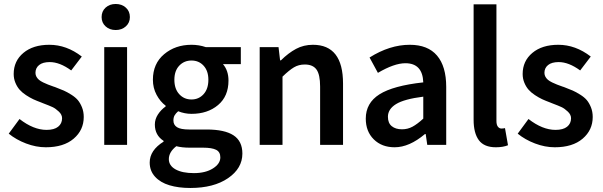

<svg xmlns="http://www.w3.org/2000/svg" viewBox="-20 -728 3029 965"><path d="M210 12.2Q161.1 12.2 111.1 -6.8Q61 -25.9 23.9 -56.2L78.1 -129.9Q148.4 -75.2 213.9 -75.2Q252.4 -75.2 272.2 -91.1Q292 -106.9 292 -133.8Q292 -151.9 275.6 -167.2Q259.3 -182.6 244.6 -189.5Q230 -196.3 195.3 -209.5Q189.9 -211.9 187 -212.9Q164.6 -221.2 147.2 -229.2Q129.9 -237.3 110.6 -250Q91.3 -262.7 78.6 -277.1Q65.9 -291.5 57.4 -312Q48.8 -332.5 48.8 -356Q48.8 -421.4 97.7 -462.2Q146.5 -502.9 228 -502.9Q314.5 -502.9 391.1 -443.8L337.9 -374Q280.3 -416 230 -416Q194.8 -416 176.5 -401.1Q158.2 -386.2 158.2 -361.8Q158.2 -351.1 163.3 -342Q168.5 -333 176 -326.7Q183.6 -320.3 197 -313.7Q210.4 -307.1 221.4 -303Q232.4 -298.8 250 -292.5Q252 -292 252.7 -291.7Q253.4 -291.5 254.9 -291Q256.3 -290.5 257.6 -290Q258.8 -289.6 259.8 -289.1Q284.7 -279.8 300.8 -272.7Q316.9 -265.6 337.9 -252.4Q358.9 -239.3 371.1 -224.9Q383.3 -210.4 392.1 -188.5Q400.9 -166.5 400.9 -140.1Q400.9 -74.2 350.3 -31Q299.8 12.2 210 12.2Z M503.9 0V-491.2H618.7V0ZM490.7 -642.1Q490.7 -671.4 510.7 -689.7Q530.8 -708 561.5 -708Q592.3 -708 612.5 -689.7Q632.8 -671.4 632.8 -642.1Q632.8 -613.8 612.5 -595.5Q592.3 -577.1 561.5 -577.1Q530.8 -577.1 510.7 -595.5Q490.7 -613.8 490.7 -642.1Z M936.5 216.8Q877 216.8 831.5 203.1Q786.1 189.5 759.3 160.2Q732.4 130.9 732.4 88.9Q732.4 27.3 802.2 -16.1V-20Q758.3 -48.3 758.3 -102.1Q758.3 -128.9 773.7 -152.6Q789.1 -176.3 812.5 -192.9V-196.8Q785.2 -217.3 766.8 -251.7Q748.5 -286.1 748.5 -327.1Q748.5 -408.2 804.9 -455.6Q861.3 -502.9 942.4 -502.9Q980 -502.9 1014.2 -491.2H1190.4V-405.8H1100.6Q1128.4 -373 1128.4 -323.2Q1128.4 -244.1 1075.9 -200Q1023.4 -155.8 942.4 -155.8Q908.2 -155.8 875.5 -168.9Q863.3 -158.2 857.4 -147.9Q851.6 -137.7 851.6 -122.1Q851.6 -100.1 869.9 -88.6Q888.2 -77.1 931.2 -77.1H1018.6Q1108.9 -77.1 1153.6 -47.9Q1198.2 -18.6 1198.2 43.9Q1198.2 118.2 1126.2 167.5Q1054.2 216.8 936.5 216.8ZM942.4 -228Q979 -228 1003.2 -254.6Q1027.3 -281.2 1027.3 -327.1Q1027.3 -371.6 1003.4 -397.7Q979.5 -423.8 942.4 -423.8Q905.3 -423.8 880.9 -397.9Q856.4 -372.1 856.4 -327.1Q856.4 -281.2 880.9 -254.6Q905.3 -228 942.4 -228ZM954.6 142.1Q1012.7 142.1 1050 118.7Q1087.4 95.2 1087.4 63Q1087.4 35.6 1066.2 24.9Q1044.9 14.2 1000.5 14.2H933.6Q894.5 14.2 866.2 6.8Q828.6 36.1 828.6 71.8Q828.6 104.5 862.3 123.3Q896 142.1 954.6 142.1Z M1285.2 0V-491.2H1379.9L1387.7 -424.8H1392.1Q1429.7 -461.9 1468 -482.4Q1506.3 -502.9 1552.7 -502.9Q1704.1 -502.9 1704.1 -308.1V0H1588.9V-293Q1588.9 -353 1570.8 -378.4Q1552.7 -403.8 1511.7 -403.8Q1481.4 -403.8 1457.5 -389.6Q1433.6 -375.5 1399.9 -342.8V0Z M1963.4 12.2Q1898.9 12.2 1858.6 -27.6Q1818.4 -67.4 1818.4 -131.8Q1818.4 -210.4 1887.2 -253.9Q1956.1 -297.4 2107.4 -314Q2104 -410.2 2017.6 -410.2Q1961.4 -410.2 1879.4 -361.8L1837.4 -439Q1939 -502.9 2039.6 -502.9Q2130.4 -502.9 2176.5 -448.7Q2222.7 -394.5 2222.7 -291V0H2127.4L2119.6 -54.2H2115.7Q2037.1 12.2 1963.4 12.2ZM2000.5 -78.1Q2028.8 -78.1 2053 -91.1Q2077.1 -104 2107.4 -131.8V-242.2Q2011.2 -230 1970.5 -204.8Q1929.7 -179.7 1929.7 -141.1Q1929.7 -109.4 1949 -93.8Q1968.3 -78.1 2000.5 -78.1Z M2472.2 12.2Q2413.1 12.2 2386.7 -23.4Q2360.4 -59.1 2360.4 -126V-706.1H2475.1V-120.1Q2475.1 -100.6 2482.4 -91.3Q2489.7 -82 2500 -82Q2509.3 -82 2518.1 -84L2533.2 2Q2508.3 12.2 2472.2 12.2Z M2768.1 12.2Q2719.2 12.2 2669.2 -6.8Q2619.1 -25.9 2582 -56.2L2636.2 -129.9Q2706.5 -75.2 2772 -75.2Q2810.5 -75.2 2830.3 -91.1Q2850.1 -106.9 2850.1 -133.8Q2850.1 -151.9 2833.7 -167.2Q2817.4 -182.6 2802.7 -189.5Q2788.1 -196.3 2753.4 -209.5Q2748 -211.9 2745.1 -212.9Q2722.7 -221.2 2705.3 -229.2Q2688 -237.3 2668.7 -250Q2649.4 -262.7 2636.7 -277.1Q2624 -291.5 2615.5 -312Q2606.9 -332.5 2606.9 -356Q2606.9 -421.4 2655.8 -462.2Q2704.6 -502.9 2786.1 -502.9Q2872.6 -502.9 2949.2 -443.8L2896 -374Q2838.4 -416 2788.1 -416Q2752.9 -416 2734.6 -401.1Q2716.3 -386.2 2716.3 -361.8Q2716.3 -351.1 2721.4 -342Q2726.6 -333 2734.1 -326.7Q2741.7 -320.3 2755.1 -313.7Q2768.6 -307.1 2779.5 -303Q2790.5 -298.8 2808.1 -292.5Q2810.1 -292 2810.8 -291.7Q2811.5 -291.5 2813 -291Q2814.5 -290.5 2815.7 -290Q2816.9 -289.6 2817.9 -289.1Q2842.8 -279.8 2858.9 -272.7Q2875 -265.6 2896 -252.4Q2917 -239.3 2929.2 -224.9Q2941.4 -210.4 2950.2 -188.5Q2959 -166.5 2959 -140.1Q2959 -74.2 2908.4 -31Q2857.9 12.2 2768.1 12.2Z"/></svg>

Font: Toshiba Sans Medium
Style: Regular
Weight: 500
Designer: Paul D. Hunt
Foundry: Toshiba Corporation
Version: Version 2.020;PS 2.0;hotconv 1.0.86;makeotf.lib2.5.63406